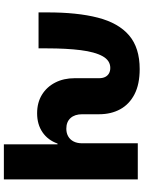

<svg xmlns="http://www.w3.org/2000/svg" viewBox="112 -880 778 1043"><g transform="rotate(-90 501.5 -359.0)"><path d="M647.5 10.3Q564.9 10.3 510.5 -17.8Q456.1 -45.9 429 -95.5Q401.9 -145 401.9 -210V-301.8Q401.9 -342.3 381.3 -365.2Q360.8 -388.2 323.2 -388.2Q299.3 -388.2 281.5 -377.9Q263.7 -367.7 253.9 -348.4Q244.1 -329.1 244.1 -301.8V0H47.9V-727.5H238.3V-436H242.7Q261.2 -488.3 304 -517.6Q346.7 -546.9 407.2 -546.9Q464.8 -546.9 507.6 -520.8Q550.3 -494.6 574 -448.5Q597.7 -402.3 597.7 -342.8V-210Q597.7 -191.4 604.2 -177.7Q610.8 -164.1 623.5 -156.7Q636.2 -149.4 653.3 -149.4Q693.8 -149.4 717 -190.9Q740.2 -232.4 750 -309.8Q759.8 -387.2 759.8 -494.1V-539.1H955.1V-494.1Q955.6 -329.1 926.5 -216.8Q897.5 -104.5 830.1 -47.1Q762.7 10.3 647.5 10.3Z"/></g></svg>

Font: Inter 18pt Black
Style: Regular
Weight: 900
Designer: Rasmus Andersson
Foundry: rsms
Version: Version 4.001;git-66647c0bb